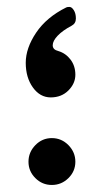

<svg xmlns="http://www.w3.org/2000/svg" viewBox="-20 -527 281 546"><path d="M168.5 -505.9Q170.9 -507.3 177.5 -507.3Q184.1 -507.3 189.9 -498Q195.8 -488.8 195.8 -474.6Q195.8 -460.4 184.1 -454.1Q158.2 -440.4 144 -425.5Q129.9 -410.6 129.9 -398.2Q129.9 -385.7 146 -381.8Q167 -375.5 180.7 -357.4Q194.3 -339.4 194.3 -314.5Q194.3 -289.6 174.6 -269.8Q154.8 -250 124.3 -250Q93.8 -250 73.5 -278.3Q53.2 -306.6 53.2 -348.4Q53.2 -390.1 82.8 -434.1Q112.3 -478 168.5 -505.9ZM127.4 -1Q100.1 -1 80.6 -20.5Q61 -40 61 -67.1Q61 -94.2 80.6 -114.3Q100.1 -134.3 127.4 -134.3Q154.8 -134.3 174.6 -114.3Q194.3 -94.2 194.3 -67.1Q194.3 -40 174.6 -20.5Q154.8 -1 127.4 -1Z"/></svg>

Font: Behdad
Style: Regular
Weight: 400
Designer: Mohammad Saleh Souzanchi
Foundry: http://font-store.ir
Version: Version:1.0.1;RFB:1.2.5;Building:2018-09-04 19:53:52.209180